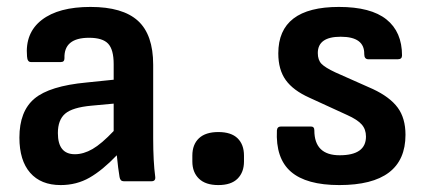

<svg xmlns="http://www.w3.org/2000/svg" viewBox="-20 -523 1226 554"><path d="M155 11Q98 11 67 -24.5Q36 -60 36 -126Q36 -202 79.5 -238.5Q123 -275 230 -285L308 -293V-338Q308 -380 292 -397Q276 -414 237 -414Q164 -414 166 -355Q166 -344 156 -344H69Q59 -344 58 -360Q52 -428 100.5 -465.5Q149 -503 241 -503Q334 -503 378 -463Q422 -423 422 -336V-124Q422 -57 428 -12Q429 0 417 0H337Q327 0 325 -12Q321 -35 317 -75Q276 -32 238.5 -10.5Q201 11 155 11ZM147 -139Q147 -78 196 -78Q221 -78 247 -93Q273 -108 308 -145V-224L243 -218Q189 -213 168 -195Q147 -177 147 -139Z M610 11Q573 11 554 -7.5Q535 -26 535 -57V-74Q535 -106 554 -124Q573 -142 610 -142Q647 -142 665.5 -124Q684 -106 684 -74V-57Q684 -26 665.5 -7.5Q647 11 610 11Z M959 11Q864 11 819.5 -27.5Q775 -66 779 -147Q780 -158 791 -158H877Q887 -158 887 -147Q887 -75 960 -75Q1036 -75 1036 -129Q1036 -150 1023.5 -164Q1011 -178 982 -191L873 -241Q826 -262 804.5 -292Q783 -322 783 -369Q783 -503 958 -503Q1050 -503 1095 -467Q1140 -431 1140 -363Q1140 -352 1128 -352H1043Q1031 -352 1031 -367Q1032 -417 963 -417Q897 -417 897 -370Q897 -350 907.5 -339Q918 -328 948 -314L1056 -266Q1105 -243 1127.5 -212.5Q1150 -182 1150 -134Q1150 11 959 11Z"/></svg>

Font: Sofia Sans Semi Condensed
Style: Bold
Weight: 700
Designer: Botio Nikoltchev, Ani Petrova
Foundry: lettersoup
Version: Version 4.100; ttfautohint (v1.8.4.7-5d5b)